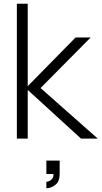

<svg xmlns="http://www.w3.org/2000/svg" viewBox="-20 -740 542 1025"><path d="M227.5 265V230.5Q233 230.5 242.5 226.8Q252 223 259.2 214Q266.5 205 265 189H227.5V117.5H298.5V189Q298.5 229 275.2 247Q252 265 227.5 265ZM70 0V-720H128V-280L383.5 -540H464L196.5 -270L502 0H412.5L128 -260V0Z"/></svg>

Font: Manrope ExtraLight Light
Style: Regular
Weight: 300
Version: Version 4.504